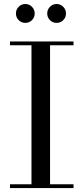

<svg xmlns="http://www.w3.org/2000/svg" viewBox="-20 -962 427 982"><path d="M31 0V-19.5H141V-730.5H31V-750H356V-730.5H236V-19.5H356V0ZM269.5 -845Q249.5 -845 235.5 -859Q221.5 -873 221.5 -893Q221.5 -913 235.5 -927.2Q249.5 -941.5 269.5 -941.5Q289.5 -941.5 303.5 -927.2Q317.5 -913 317.5 -893Q317.5 -873 303.5 -859Q289.5 -845 269.5 -845ZM109.5 -845Q89.5 -845 75.5 -859Q61.5 -873 61.5 -893Q61.5 -913 75.5 -927.2Q89.5 -941.5 109.5 -941.5Q129.5 -941.5 143.5 -927.2Q157.5 -913 157.5 -893Q157.5 -873 143.5 -859Q129.5 -845 109.5 -845Z"/></svg>

Font: Bodoni Moda SC
Style: Regular
Weight: 400
Designer: Owen Earl
Foundry: indestructible type
Version: Version 2.005